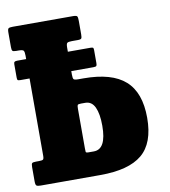

<svg xmlns="http://www.w3.org/2000/svg" viewBox="-84 -821 789 893"><g transform="rotate(-10 311.0 -375.0)"><path d="M46.5 -113.5Q62 -113.5 66.8 -116.5Q71.5 -119.5 71.5 -134.5V-499.5H29Q18 -499.5 15.5 -502Q13 -504.5 13 -514.5V-577Q13 -585.5 16.8 -588.2Q20.5 -591 30 -591H71.5V-606.5Q71.5 -625 67.5 -630.8Q63.5 -636.5 44 -636.5H32.5Q18.5 -636.5 15 -640.5Q11.5 -644.5 11.5 -658.5V-727Q11.5 -743 16.2 -746.5Q21 -750 36 -750H321Q337.5 -750 340.5 -744.8Q343.5 -739.5 343.5 -723V-660Q343.5 -645.5 340.5 -641Q337.5 -636.5 323 -636.5H295.5Q278 -636.5 273.2 -632.2Q268.5 -628 268.5 -610.5V-591H374.5Q385 -591 387.5 -588.5Q390 -586 390 -577V-516Q390 -507 387.5 -503.2Q385 -499.5 373 -499.5H268.5V-483Q268.5 -466 272.2 -461.2Q276 -456.5 293.5 -456.5H318Q452 -456.5 515.2 -400.2Q578.5 -344 578.5 -224.5Q578.5 -105 515.2 -52.5Q452 0 318 0H36.5Q21.5 0 16.5 -3.8Q11.5 -7.5 11.5 -24V-91.5Q11.5 -106.5 15.5 -110Q19.5 -113.5 34.5 -113.5ZM287 -343Q273 -343 270.8 -339.2Q268.5 -335.5 268.5 -321V-135Q268.5 -122.5 269.2 -118Q270 -113.5 282 -113.5H307Q366.5 -113.5 366.5 -224.5Q366.5 -280.5 352 -311.8Q337.5 -343 307 -343Z"/></g></svg>

Font: Besley* Condensed Heavy
Style: Regular
Weight: 800
Width: 3
Designer: Owen Earl
Foundry: indestructible type*
Version: Version 3.000; ttfautohint (v1.8.3)